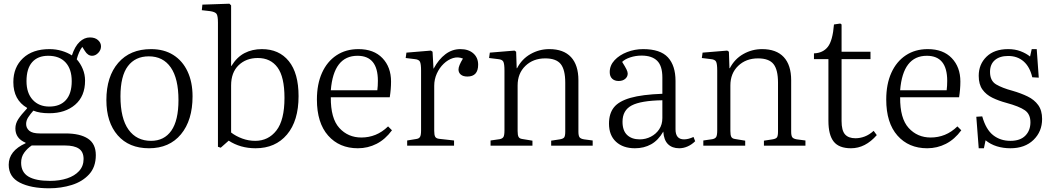

<svg xmlns="http://www.w3.org/2000/svg" viewBox="-20 -786 5681 1036"><path d="M245 230Q147 230 87 199.5Q27 169 27 103Q27 28 118 -13V-16Q63 -39 63 -93Q63 -119 78.5 -143Q94 -167 126 -201V-204Q52 -247 52 -343Q52 -423 104 -472Q156 -521 247 -521Q282 -521 313.5 -511.5Q345 -502 368 -487Q384 -536 409.5 -560Q435 -584 465 -584Q493 -584 509 -569.5Q525 -555 525 -536Q525 -516 510 -500.5Q495 -485 477 -485Q454 -485 438 -511L424 -533Q405 -508 394 -466Q414 -444 426.5 -414Q439 -384 439 -351Q439 -267 385.5 -221Q332 -175 246 -175Q219 -175 198 -178.5Q177 -182 160 -189Q144 -171 132.5 -153.5Q121 -136 121 -117Q121 -95 138 -80.5Q155 -66 195 -66H333Q412 -66 454.5 -38Q497 -10 497 51Q497 115 461 154.5Q425 194 367.5 212Q310 230 245 230ZM246 -211Q304 -211 335.5 -246Q367 -281 367 -348Q367 -413 334 -449Q301 -485 240 -485Q184 -485 153.5 -450.5Q123 -416 123 -348Q123 -284 156.5 -247.5Q190 -211 246 -211ZM250 190Q301 190 342 176.5Q383 163 407 136.5Q431 110 431 72Q431 33 405.5 16Q380 -1 331 -1H151Q127 15 110.5 38Q94 61 94 92Q94 143 133 166.5Q172 190 250 190Z M784 14Q676 14 615 -56Q554 -126 554 -246Q554 -373 618 -447Q682 -521 795 -521Q865 -521 915 -489.5Q965 -458 992 -400.5Q1019 -343 1019 -266Q1019 -137 956.5 -61.5Q894 14 784 14ZM795 -26Q866 -26 904.5 -81Q943 -136 943 -246Q943 -362 901.5 -422Q860 -482 783 -482Q710 -482 670 -429Q630 -376 630 -266Q630 -147 673.5 -86.5Q717 -26 795 -26Z M1171 11 1156 6V-664Q1156 -700 1148.5 -711Q1141 -722 1113 -726L1069 -731L1072 -761L1218 -766L1227 -757V-432L1228 -429Q1258 -478 1299.5 -499.5Q1341 -521 1393 -521Q1486 -521 1538.5 -456Q1591 -391 1591 -267Q1591 -134 1528.5 -60Q1466 14 1359 14Q1277 14 1214 -27ZM1357 -26Q1428 -26 1471.5 -82Q1515 -138 1515 -258Q1515 -371 1477.5 -422Q1440 -473 1371 -473Q1308 -473 1267.5 -434Q1227 -395 1227 -325V-71Q1253 -51 1287 -38.5Q1321 -26 1357 -26Z M1911 14Q1811 14 1750.5 -54.5Q1690 -123 1690 -249Q1690 -332 1717.5 -393Q1745 -454 1795.5 -487.5Q1846 -521 1914 -521Q1997 -521 2043.5 -472.5Q2090 -424 2090 -346Q2090 -305 2083 -261H1765Q1764 -147 1811 -95.5Q1858 -44 1930 -44Q1970 -44 2006 -58.5Q2042 -73 2074 -104L2095 -83Q2059 -34 2012 -10Q1965 14 1911 14ZM1765 -299H2016Q2019 -322 2019 -350Q2019 -485 1909 -485Q1780 -485 1765 -299Z M2177 0V-28L2226 -36Q2241 -38 2246.5 -47.5Q2252 -57 2252 -82V-405Q2252 -441 2246 -453Q2240 -465 2218 -467L2169 -473L2173 -502L2305 -513L2314 -507L2319 -416H2320Q2347 -466 2383.5 -493.5Q2420 -521 2464 -521Q2508 -521 2534 -498Q2560 -475 2560 -437Q2560 -373 2502 -373Q2479 -373 2466.5 -383.5Q2454 -394 2454 -411Q2454 -431 2478 -470Q2451 -481 2424 -472.5Q2397 -464 2374 -442Q2351 -420 2337 -389Q2323 -358 2323 -323V-80Q2323 -58 2328 -48.5Q2333 -39 2349 -37L2430 -28V0Z M2627 0V-28L2676 -35Q2691 -38 2696.5 -47Q2702 -56 2702 -83V-405Q2702 -441 2696 -453Q2690 -465 2668 -467L2619 -473L2623 -502L2756 -513L2765 -507L2768 -418H2770Q2796 -468 2843 -494.5Q2890 -521 2944 -521Q3021 -521 3061 -478Q3101 -435 3101 -353V-76Q3101 -54 3107 -45.5Q3113 -37 3132 -34L3178 -28V0H2954V-27L3000 -34Q3019 -37 3024.5 -45Q3030 -53 3030 -76V-340Q3030 -410 3005.5 -440.5Q2981 -471 2922 -471Q2857 -471 2815 -430.5Q2773 -390 2773 -325V-79Q2773 -57 2778 -47.5Q2783 -38 2798 -36L2853 -27V0Z M3406 14Q3342 14 3304 -21Q3266 -56 3266 -119Q3266 -173 3292.5 -206.5Q3319 -240 3382 -258Q3445 -276 3554 -280V-368Q3554 -431 3525.5 -458.5Q3497 -486 3442 -486Q3410 -486 3381 -476.5Q3352 -467 3337 -452Q3354 -425 3360.5 -411.5Q3367 -398 3367 -389Q3367 -372 3353.5 -360.5Q3340 -349 3318 -349Q3296 -349 3283 -361.5Q3270 -374 3270 -397Q3270 -433 3296 -461Q3322 -489 3363.5 -505Q3405 -521 3450 -521Q3543 -521 3584 -476.5Q3625 -432 3625 -349V-88Q3625 -34 3671 -34Q3694 -34 3722 -47L3731 -24Q3713 -6 3690.5 4Q3668 14 3645 14Q3607 14 3584.5 -8Q3562 -30 3559 -76Q3532 -29 3493.5 -7.5Q3455 14 3406 14ZM3432 -34Q3464 -34 3492 -48.5Q3520 -63 3537 -88.5Q3554 -114 3554 -149V-245Q3438 -243 3388.5 -217Q3339 -191 3339 -129Q3339 -81 3364 -57.5Q3389 -34 3432 -34Z M3775 0V-28L3824 -35Q3839 -38 3844.5 -47Q3850 -56 3850 -83V-405Q3850 -441 3844 -453Q3838 -465 3816 -467L3767 -473L3771 -502L3904 -513L3913 -507L3916 -418H3918Q3944 -468 3991 -494.5Q4038 -521 4092 -521Q4169 -521 4209 -478Q4249 -435 4249 -353V-76Q4249 -54 4255 -45.5Q4261 -37 4280 -34L4326 -28V0H4102V-27L4148 -34Q4167 -37 4172.5 -45Q4178 -53 4178 -76V-340Q4178 -410 4153.5 -440.5Q4129 -471 4070 -471Q4005 -471 3963 -430.5Q3921 -390 3921 -325V-79Q3921 -57 3926 -47.5Q3931 -38 3946 -36L4001 -27V0Z M4572 14Q4507 14 4478.5 -22Q4450 -58 4450 -134V-467H4372V-498Q4421 -500 4447 -533.5Q4473 -567 4480 -654L4514 -659L4521 -654V-507H4677V-467H4521V-133Q4521 -82 4539.5 -61Q4558 -40 4596 -40Q4621 -40 4646 -49.5Q4671 -59 4694 -80L4711 -57Q4649 14 4572 14Z M4983 14Q4883 14 4822.5 -54.5Q4762 -123 4762 -249Q4762 -332 4789.5 -393Q4817 -454 4867.5 -487.5Q4918 -521 4986 -521Q5069 -521 5115.5 -472.5Q5162 -424 5162 -346Q5162 -305 5155 -261H4837Q4836 -147 4883 -95.5Q4930 -44 5002 -44Q5042 -44 5078 -58.5Q5114 -73 5146 -104L5167 -83Q5131 -34 5084 -10Q5037 14 4983 14ZM4837 -299H5088Q5091 -322 5091 -350Q5091 -485 4981 -485Q4852 -485 4837 -299Z M5261 14 5248 -156 5280 -158Q5300 -87 5339 -56.5Q5378 -26 5432 -26Q5485 -26 5512.5 -54Q5540 -82 5540 -126Q5540 -170 5510 -191Q5480 -212 5410 -231Q5369 -242 5335 -258.5Q5301 -275 5281 -303Q5261 -331 5261 -377Q5261 -439 5303 -480Q5345 -521 5420 -521Q5457 -521 5487 -509.5Q5517 -498 5538 -481L5547 -521H5574L5585 -367L5550 -369Q5537 -425 5503.5 -454.5Q5470 -484 5420 -484Q5374 -484 5348 -461.5Q5322 -439 5322 -398Q5322 -350 5355 -330.5Q5388 -311 5444 -296Q5489 -283 5525 -265.5Q5561 -248 5582 -219Q5603 -190 5603 -144Q5603 -76 5556.5 -31Q5510 14 5432 14Q5393 14 5359 3.5Q5325 -7 5298 -29L5289 14Z"/></svg>

Font: Literata 36pt Light
Style: Regular
Weight: 300
Designer: Latin by Veronika Burian and Jose Scaglione. Greek by Irene Vlachou. Cyrillic by Vera Evstafieva.
Foundry: TypeTogether
Version: Version 3.002